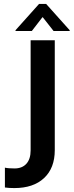

<svg xmlns="http://www.w3.org/2000/svg" viewBox="-20 -725 375 978"><path d="M53 233Q25 233 5 230V129Q22 133 54 133Q93 133 114.5 109Q136 85 136 41V-520H259V40Q259 131 204.5 182Q150 233 53 233ZM253 -567 198 -637H196L142 -567H59V-571L179 -705H215L335 -571V-567Z"/></svg>

Font: Non Bureau Medium
Style: Regular
Weight: 500
Designer: Jona Saucedo
Foundry: Non Foundry
Version: Version 1.000; ttfautohint (v1.8.4)